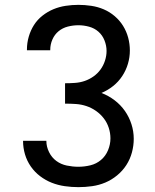

<svg xmlns="http://www.w3.org/2000/svg" viewBox="-20 -763 640 791"><path d="M303 8Q275 8 247 4Q219 0 193.5 -10Q168 -20 145.5 -37Q123 -54 107 -77Q91 -100 83 -127Q75 -154 75 -182Q75 -182 75 -182.5Q75 -183 75 -183H171Q171 -183 171 -183Q171 -183 171 -182Q171 -159 182 -136.5Q193 -114 212 -100Q231 -86 255 -81Q279 -76 303 -76Q328 -76 352.5 -82Q377 -88 396 -104Q415 -120 425 -144Q435 -168 435 -193Q435 -215 428 -236.5Q421 -258 407.5 -275.5Q394 -293 375.5 -306Q357 -319 336 -326Q315 -333 293 -334.5Q271 -336 248 -336V-420Q269 -420 289.5 -421.5Q310 -423 329 -429.5Q348 -436 365 -448Q382 -460 394 -476.5Q406 -493 412.5 -513Q419 -533 419 -553Q419 -575 410.5 -596.5Q402 -618 385.5 -632.5Q369 -647 347 -653Q325 -659 303 -659Q281 -659 259.5 -653.5Q238 -648 221.5 -634.5Q205 -621 196 -600.5Q187 -580 187 -558Q187 -558 187 -557.5Q187 -557 187 -556H91Q91 -557 91 -558Q91 -559 91 -560Q91 -586 98.5 -612Q106 -638 120 -660Q134 -682 155 -698.5Q176 -715 200 -725Q224 -735 250.5 -739Q277 -743 303 -743Q329 -743 356 -739Q383 -735 407.5 -724.5Q432 -714 452.5 -696.5Q473 -679 487 -656.5Q501 -634 508 -608Q515 -582 515 -555Q515 -527 507 -500Q499 -473 483.5 -449.5Q468 -426 446 -408.5Q424 -391 398 -380Q427 -369 452 -350Q477 -331 494.5 -306Q512 -281 521.5 -251.5Q531 -222 531 -191Q531 -163 523.5 -135Q516 -107 500.5 -83Q485 -59 462.5 -40.5Q440 -22 414 -11Q388 0 359.5 4Q331 8 303 8Z"/></svg>

Font: Iosevka Custom Medium Extended
Style: Regular
Weight: 500
Width: 7
Monospace: yes
Designer: Belleve Invis
Foundry: Belleve Invis
Version: Version 11.2.4; ttfautohint (v1.8.4)